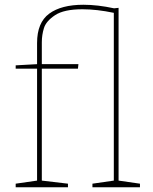

<svg xmlns="http://www.w3.org/2000/svg" viewBox="-20 -788 642 808"><path d="M479 -28 569 -15V0H369V-15L459 -28V-734Q387 -749 327 -749Q249 -749 211.5 -724Q174 -699 165 -670Q156 -641 156 -610V-518H310L308 -499H156V-28L266 -15V0H46V-15L136 -28V-499H46V-513L136 -518V-607Q136 -693 187 -730.5Q238 -768 331 -768Q391 -768 460 -753L479 -755Z"/></svg>

Font: Bitter Pro Thin
Style: Regular
Weight: 250
Designer: Sol Matas, and Bitter project Authors
Foundry: Sol Matas
Version: Version 1.010